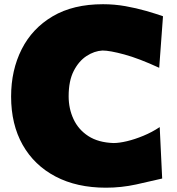

<svg xmlns="http://www.w3.org/2000/svg" viewBox="-20 -873 838 911"><path d="M482.9 17.6Q344.7 17.6 243.7 -35.4Q142.6 -88.4 87.6 -185.5Q32.7 -282.7 32.7 -415Q32.7 -540 82.8 -639.2Q132.8 -738.3 230 -795.7Q327.1 -853 468.8 -853Q522.9 -853 575 -843.8Q627 -834.5 672.9 -821.3Q718.8 -808.1 753.4 -795.9L735.4 -551.3Q639.2 -595.7 570.1 -614.5Q501 -633.3 466.3 -633.3Q427.7 -631.3 390.9 -607.4Q354 -583.5 329.8 -536.4Q305.7 -489.3 305.7 -416Q305.7 -357.4 328.9 -307.6Q352.1 -257.8 399.2 -227.3Q446.3 -196.8 518.6 -194.3Q545.4 -194.3 582.5 -203.1Q619.6 -211.9 660.4 -228.8Q701.2 -245.6 737.8 -270L749.5 -25.9Q696.8 -13.2 626.2 2.2Q555.7 17.6 482.9 17.6Z"/></svg>

Font: Pinar-DS3-FD Black
Style: Regular
Weight: 900
Designer: Amin Abedi
Version: Version 3.000